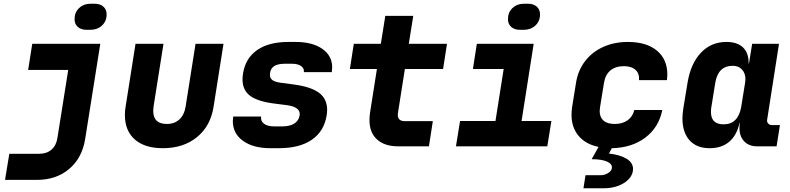

<svg xmlns="http://www.w3.org/2000/svg" viewBox="-20 -785 4240 1030"><path d="M445 -625Q415 -625 397.5 -640.5Q380 -656 380 -682Q380 -719 404.5 -742Q429 -765 467 -765H487Q517 -765 534.5 -749.5Q552 -734 552 -708Q552 -671 527 -648Q502 -625 464 -625ZM7 180 30 40H190Q231 40 256.5 17.5Q282 -5 288 -45L346 -410H131L153 -550H518L437 -40Q421 62 351.5 121Q282 180 178 180Z M650 -168Q650 -193 654 -214L707 -550H857L804 -215Q802 -197 802 -190Q802 -120 875 -120Q916 -120 942.5 -144.5Q969 -169 976 -215L1029 -550H1179L1126 -214Q1110 -109 1037 -49.5Q964 10 854 10Q756 10 703 -37Q650 -84 650 -168Z M1431 10Q1338 10 1283.5 -29.5Q1229 -69 1229 -135Q1229 -142 1231 -160H1381Q1377 -136 1396 -121.5Q1415 -107 1450 -107H1494Q1535 -107 1558.5 -122Q1582 -137 1587 -164L1588 -173Q1588 -212 1518 -221L1455 -229Q1364 -240 1322.5 -270.5Q1281 -301 1281 -359Q1281 -374 1284 -392Q1297 -473 1359.5 -516.5Q1422 -560 1527 -560H1565Q1656 -560 1709 -523Q1762 -486 1762 -423Q1762 -416 1760 -398H1610Q1613 -418 1595.5 -430.5Q1578 -443 1546 -443H1508Q1467 -443 1447.5 -428Q1428 -413 1428 -383Q1428 -365 1442 -355Q1456 -345 1486 -341L1554 -332Q1647 -320 1691 -287.5Q1735 -255 1735 -195Q1735 -181 1732 -164Q1718 -80 1652.5 -35Q1587 10 1475 10Z M2116 0Q2043 0 2002.5 -37Q1962 -74 1962 -141Q1962 -159 1965 -180L2002 -415H1857L1878 -550H2023L2047 -700H2197L2173 -550H2378L2357 -415H2152L2115 -180Q2114 -176 2114 -169Q2114 -135 2152 -135H2302L2281 0Z M2770 -625Q2740 -625 2722.5 -640.5Q2705 -656 2705 -682Q2705 -719 2729.5 -742Q2754 -765 2792 -765H2812Q2842 -765 2859.5 -749.5Q2877 -734 2877 -708Q2877 -671 2852 -648Q2827 -625 2789 -625ZM2916 0H2426L2448 -136H2638L2682 -415H2517L2538 -550H2843L2778 -136H2938Z M3408 -355Q3411 -390 3389.5 -410Q3368 -430 3327 -430Q3282 -430 3254.5 -407Q3227 -384 3220 -340L3199 -210Q3197 -196 3197 -190Q3197 -156 3217.5 -138Q3238 -120 3278 -120Q3319 -120 3346.5 -139.5Q3374 -159 3383 -195H3533Q3514 -101 3441.5 -46.5Q3369 8 3262 10L3247 39Q3301 44 3338.5 65Q3376 86 3376 122Q3376 149 3356 172.5Q3336 196 3300 210.5Q3264 225 3220 225H3110L3121 155H3201Q3224 155 3242 143.5Q3260 132 3262 119Q3267 96 3238 82.5Q3209 69 3154 69L3191 3Q3122 -11 3084 -56Q3046 -101 3046 -169Q3046 -189 3049 -210L3070 -340Q3080 -406 3118 -456Q3156 -506 3215.5 -533Q3275 -560 3348 -560Q3448 -560 3504 -513.5Q3560 -467 3560 -385Q3560 -375 3558 -355Z M4164 -114 4146 0H4042Q3998 0 3972.5 -26.5Q3947 -53 3947 -98Q3947 -116 3949 -125H3947Q3933 -60 3892.5 -25Q3852 10 3787 10Q3717 10 3679 -32.5Q3641 -75 3641 -150Q3641 -172 3646 -205L3669 -345Q3686 -445 3740.5 -502.5Q3795 -560 3877 -560Q3936 -560 3966.5 -530Q3997 -500 3996 -445H3998L4015 -550H4159L4095 -140Q4094 -130 4101.5 -122Q4109 -114 4120 -114ZM3977 -340Q3979 -354 3979 -360Q3979 -392 3960.5 -412Q3942 -432 3911 -432Q3832 -432 3817 -340L3796 -210Q3794 -201 3794 -184Q3794 -118 3862 -118Q3901 -118 3924.5 -141.5Q3948 -165 3956 -210Z"/></svg>

Font: JetBrains Mono Extra Bold
Style: Italic
Weight: 800
Italic angle: -9°
Monospace: yes
Designer: Philipp Nurullin, Konstantin Bulenkov
Foundry: JetBrains
Version: 2.002